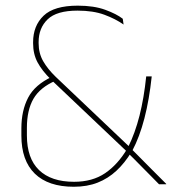

<svg xmlns="http://www.w3.org/2000/svg" viewBox="-20 -668 624 696"><path d="M556.5 0Q544 -13 529 -28Q514 -43 498.8 -58.5Q483.5 -74 469.5 -88.2Q455.5 -102.5 444.5 -113L440 -118.5L167 -377.5L164 -380.5Q132.5 -411.5 116.2 -441.8Q100 -472 100 -511V-515Q100 -574.5 138 -611Q176 -647.5 262 -647.5Q320.5 -647.5 361.5 -632.5Q402.5 -617.5 425 -600L428 -579Q399 -599.5 358.5 -614.5Q318 -629.5 261 -629.5Q185.5 -629.5 152.8 -598Q120 -566.5 120 -515.5V-511.5Q120 -475 136.5 -446.2Q153 -417.5 182 -389.5L449.5 -135.5L454 -130.5Q465 -119.5 477.5 -107Q490 -94.5 503.2 -81Q516.5 -67.5 530.2 -53.8Q544 -40 557.2 -26.8Q570.5 -13.5 582.5 -1.5V0ZM247.5 9Q155 9 106.2 -38.5Q57.5 -86 57.5 -176.5V-203Q57.5 -267 82 -314Q106.5 -361 169 -390L181.5 -375.5Q125 -351 101.2 -309.8Q77.5 -268.5 77.5 -204.5V-177Q77.5 -94 121.5 -51.5Q165.5 -9 248.5 -9Q315 -9 361 -40.2Q407 -71.5 441 -128.5L445 -136Q469.5 -185 485.8 -249Q502 -313 510 -391H530Q521 -306.5 503.5 -239Q486 -171.5 459.5 -121.5L456.5 -117Q432.5 -77.5 402.2 -49.2Q372 -21 334 -6Q296 9 247.5 9Z"/></svg>

Font: Anek Bangla Thin
Style: Regular
Weight: 250
Designer: Sulekha Rajkumar (Bangla), Yesha Goshar (Latin)
Foundry: Ek Type
Version: Version 1.003